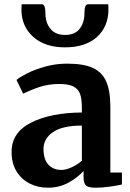

<svg xmlns="http://www.w3.org/2000/svg" viewBox="-20 -865 606 896"><path d="M362 -340V-363Q362 -404 353.5 -427Q345 -450 322.5 -461.5Q300 -473 257 -473Q208 -473 169 -460.5Q130 -448 88 -428L57 -492Q72 -505 107.5 -523Q143 -541 192 -554.5Q241 -568 293 -568Q370 -568 413.5 -548Q457 -528 476 -484Q495 -440 495 -366V-60H549V-4Q529 1 492 6Q455 11 427 11Q393 11 381.5 1Q370 -9 370 -40V-67Q343 -37 300 -13Q257 11 203 11Q157 11 118.5 -8.5Q80 -28 57 -65.5Q34 -103 34 -156Q34 -247 125.5 -293Q217 -339 362 -340ZM362 -115V-279Q272 -279 227.5 -248.5Q183 -218 183 -170Q183 -122 205.5 -97Q228 -72 267 -72Q288 -72 315 -84.5Q342 -97 362 -115ZM192 -802Q192 -760 215 -731Q238 -702 284 -702Q330 -702 352 -731Q374 -760 374 -802Q374 -845 390 -845H485Q486 -839 486 -821Q486 -741 432.5 -692.5Q379 -644 283 -644Q190 -644 135 -693Q80 -742 80 -821L81 -845H176Q192 -845 192 -802Z"/></svg>

Font: Koeln Type Serif
Style: Bold
Weight: 700
Designer: Eben Sorkin
Foundry: Eben Sorkin
Version: Version 2.002